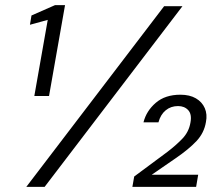

<svg xmlns="http://www.w3.org/2000/svg" viewBox="-20 -724 865 744"><path d="M113 -352 165 -647 96 -628 102 -664 193 -704H232L170 -352ZM82 0 616 -700H687L153 0ZM493 0 500 -40 628 -135Q661 -160 686.5 -186.5Q712 -213 718 -249Q724 -281 709.5 -297Q695 -313 670 -313Q642 -313 622 -296.5Q602 -280 594 -250H536Q547 -294 583.5 -325.5Q620 -357 679 -357Q715 -357 739 -343Q763 -329 773.5 -305Q784 -281 778 -251Q771 -209 741.5 -177.5Q712 -146 661 -111L568 -47H748L740 0Z"/></svg>

Font: DM Sans 24pt Light
Style: Italic
Weight: 300
Italic angle: -10°
Designer: Colophon Foundry, Jonny Pinhorn
Foundry: Colophon Foundry
Version: Version 4.004;gftools[0.9.30]